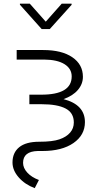

<svg xmlns="http://www.w3.org/2000/svg" viewBox="-20 -792 524 1012"><path d="M357.9 -389.2Q357.9 -430.2 319.8 -453.9Q281.7 -477.5 212.4 -478H67.9V-528.3H208Q305.7 -528.3 361.3 -490.2Q417 -452.1 417 -387.2Q417 -349.1 390.6 -318.1Q364.3 -287.1 314.9 -269.5Q427.7 -240.2 427.7 -148.4Q427.7 -80.1 367.2 -38.1Q306.6 3.9 203.6 3.9H179.2Q101.6 5.9 101.6 66.4Q101.6 93.3 123.8 117.7Q146 142.1 185.1 156.7L163.1 199.7Q111.8 180.7 78.9 143.3Q45.9 106 45.9 64.5Q45.9 12.7 81.3 -16.1Q116.7 -44.9 186.8 -44.9Q256.8 -44.9 293.5 -57.6Q330.1 -70.3 349.6 -93Q369.1 -115.7 369.1 -146.5Q369.1 -197.3 325.9 -220Q282.7 -242.7 199.2 -242.7H134.8V-293H197.8Q357.9 -293 357.9 -389.2ZM221.2 -677.7 305.2 -772.5H357.4V-766.6L242.2 -638.7H199.7L85 -767.1V-772.5H137.2Z"/></svg>

Font: Roboto Light
Style: Regular
Weight: 300
Designer: Google
Version: Version 2.134; 2016; ttfautohint (v1.6)